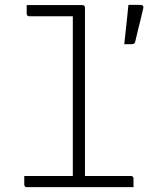

<svg xmlns="http://www.w3.org/2000/svg" viewBox="-20 -771 640 791"><path d="M80 -46H280V-704H101Q90 -704 90 -715V-750H319Q330 -750 330 -739V-46H519Q530 -46 530 -35V0H91Q80 0 80 -11ZM522 -589H492Q496 -626 498.5 -649.5Q501 -673 503.5 -696Q506 -719 509 -751H556Q574 -751 570 -736Q563 -705 558.5 -687.5Q554 -670 549.5 -651.5Q545 -633 537 -599Q536 -595 533 -592Q530 -589 522 -589Z"/></svg>

Font: Recursive Mn Lnr St Lt
Style: Regular
Weight: 300
Monospace: yes
Version: Version 1.079;hotconv 1.0.112;makeotfexe 2.5.65598; ttfautoh